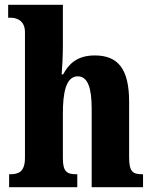

<svg xmlns="http://www.w3.org/2000/svg" viewBox="-20 -780 638 800"><path d="M18 0H302V-54H299C260 -54 242 -63 242 -120V-308C242 -388 253 -462 304 -462C346 -462 362 -413 362 -327V0H576V-54H573C534 -54 518 -63 518 -125V-356C518 -491 473 -549 375 -549C299 -549 265 -511 243 -470H237C239 -496 242 -545 242 -592V-760H14V-706H27C44 -706 84 -698 84 -646V-123C84 -63 57 -54 22 -54H18Z"/></svg>

Font: Noto Serif Khmer Condensed ExtraBold
Style: Regular
Weight: 800
Width: 3
Designer: Danh Hong and the Monotype Design Team
Foundry: Monotype Imaging Inc.
Version: Version 2.004